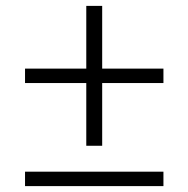

<svg xmlns="http://www.w3.org/2000/svg" viewBox="-20 -632 640 652"><path d="M273 -137V-350H65V-399H273V-612H327V-399H535V-350H327V-137ZM65 0V-49H535V0Z"/></svg>

Font: IBM Plex Sans Arabic Light
Style: Regular
Weight: 300
Designer: Mike Abbink, Paul van der Laan, Pieter van Rosmalen, Wael Morcos, Khajak Apelian
Foundry: Bold Monday
Version: Version 1.2